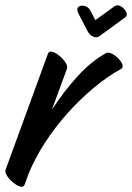

<svg xmlns="http://www.w3.org/2000/svg" viewBox="-46 -669 499 725"><path d="M207 -410 150 -255Q195 -324 247 -381Q299 -438 354 -468Q363 -473 376 -466.5Q389 -460 400.5 -448.5Q412 -437 416 -425Q420 -413 410 -408Q359 -380 307.5 -337Q256 -294 209 -241.5Q162 -189 124 -130.5Q86 -72 62 -13L47 28Q43 39 30.5 35.5Q18 32 4 20.5Q-10 9 -19 -4.5Q-28 -18 -25 -28L135 -466Q139 -477 151.5 -473.5Q164 -470 178 -458.5Q192 -447 201 -433.5Q210 -420 207 -410ZM426 -603 329 -532Q320 -525 306.5 -530.5Q293 -536 286 -549L249 -620Q242 -637 251 -643.5Q260 -650 274 -646.5Q288 -643 296 -628L314 -593L386 -645Q397 -653 410.5 -645Q424 -637 430.5 -624Q437 -611 426 -603Z"/></svg>

Font: Story Script
Style: Regular
Weight: 400
Designer: Lana Roulhac, Ben Buysse
Version: Version 1.000; ttfautohint (v1.8.4.7-5d5b)